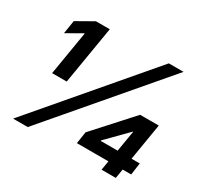

<svg xmlns="http://www.w3.org/2000/svg" viewBox="-152 -920 1156 1111"><g transform="rotate(30 426.0 -364.0)"><path d="M56.2 0 676.8 -727.5H775.2L154.1 0ZM120.1 -340.8 168.9 -633.6H166.2L64.1 -575.2L78.1 -663.9L189.8 -727.5H282.2L217.8 -340.8ZM446.9 -61.7 459 -140.8 681.8 -386.7H748.4L732.8 -281.1H693.9L560.2 -145.5V-141.8H820.7L809.6 -61.7ZM647.3 0 661.7 -86.1 669.3 -120.9 713.7 -386.7H806.4L742.4 0Z"/></g></svg>

Font: Inter Tight
Style: Italic
Weight: 400
Italic angle: -9.39999°
Designer: Rasmus Andersson
Foundry: rsms
Version: Version 3.002